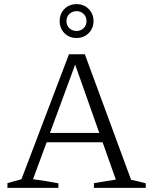

<svg xmlns="http://www.w3.org/2000/svg" viewBox="-20 -910 742 930"><path d="M615 -39Q650 -32 686 -22V0H435V-23L541 -40L477 -221H206L140 -42Q171 -38 201.5 -33Q232 -28 263 -22V0H16V-23L84 -42L314 -647H391ZM222 -266H461L344 -597ZM351 -726Q315 -726 292 -749.5Q269 -773 269 -808Q269 -843 292 -866.5Q315 -890 351 -890Q386 -890 409.5 -866.5Q433 -843 433 -808Q433 -773 409.5 -749.5Q386 -726 351 -726ZM351 -760Q371 -760 385 -773.5Q399 -787 399 -808Q399 -829 385 -842.5Q371 -856 351 -856Q330 -856 316 -842.5Q302 -829 302 -808Q302 -787 316 -773.5Q330 -760 351 -760Z"/></svg>

Font: Piazzolla Light
Style: Regular
Weight: 300
Designer: Juan Pablo del Peral
Foundry: Huerta Tipografica
Version: Version 1.330